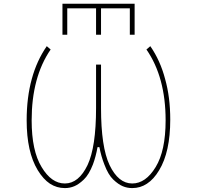

<svg xmlns="http://www.w3.org/2000/svg" viewBox="-20 -1008 1040 1016"><path d="M679.7 -12.7Q653.3 -12.7 629.9 -22.5Q606.4 -32.2 579.6 -57.6Q552.7 -83 532.2 -137.7Q515.6 -179.7 505.9 -229.5H496.1Q487.3 -179.7 471.7 -137.7Q450.2 -83 423.3 -57.6Q396.5 -32.2 373 -22.5Q349.6 -12.7 323.2 -12.7Q280.3 -12.7 244.1 -36.1Q209 -59.6 179.7 -107.4Q121.1 -204.1 121.1 -371.1Q121.1 -492.2 148.4 -590.8Q174.8 -687.5 227.5 -763.7L248 -746.1Q147.5 -599.6 147.5 -371.1Q147.5 -210 200.2 -124Q252 -37.1 323.2 -37.1Q396.5 -37.1 443.4 -134.8Q488.3 -230.5 488.3 -436.5V-666H514.6V-436.5Q514.6 -230.5 559.6 -134.8Q606.4 -37.1 679.7 -37.1Q751 -37.1 803.7 -124Q856.4 -210 856.4 -371.1Q856.4 -599.6 754.9 -746.1L775.4 -763.7Q828.1 -687.5 853.5 -590.8Q880.9 -494.1 880.9 -375Q880.9 -204.1 822.3 -107.4Q793.9 -59.6 757.8 -36.1Q722.7 -12.7 679.7 -12.7ZM667 -824.2V-963.9H514.6V-824.2H488.3V-963.9H335.9V-824.2H310.5V-988.3H692.4V-824.2Z"/></svg>

Font: Mgen+ 1mn thin
Style: Regular
Weight: 100
Designer: [Source Han Sans]
Ryoko NISHIZUKA  (kana & ideographs); Paul D. Hunt (Latin, Greek & Cyrillic); Wenlong ZHANG  (bopomofo
Version: Version 1.059.20150602